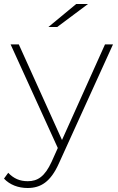

<svg xmlns="http://www.w3.org/2000/svg" viewBox="-49 -742 589 960"><path d="M45 -520H4L240 -2L209 67C175 141 139 164 90 164C50 164 20 151 -8 122L-29 151C0 182 42 198 89 198C155 198 204 167 245 76L516 -520H476L261 -42ZM237 -607 391 -722H332L193 -607Z"/></svg>

Font: Montserrat-Alt1 ExtLt
Style: Regular
Weight: 200
Designer: Differentunic
Foundry: Differentunic
Version: Version 7.222